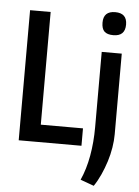

<svg xmlns="http://www.w3.org/2000/svg" viewBox="-64 -819 786 1088"><g transform="rotate(5 329.5 -275.5)"><path d="M547 -640Q512 -640 496 -655.5Q480 -671 480 -706Q480 -771 547 -771Q614 -771 614 -706Q614 -640 547 -640ZM434 192Q462 130 476 52.5Q490 -25 490 -112V-540H604V-81Q604 -45 597.5 -5Q591 35 578.5 74.5Q566 114 549 151.5Q532 189 511 220ZM65 -740H182V-99H422V0H65Z"/></g></svg>

Font: Encode Sans Compressed
Style: SemiBold
Weight: 600
Designer: Pablo Impallari, Andres Torresi
Foundry: Pablo Impallari, Andres Torresi
Version: Version 1.000; ttfautohint (v1.00) -l 8 -r 50 -G 200 -x 14 -